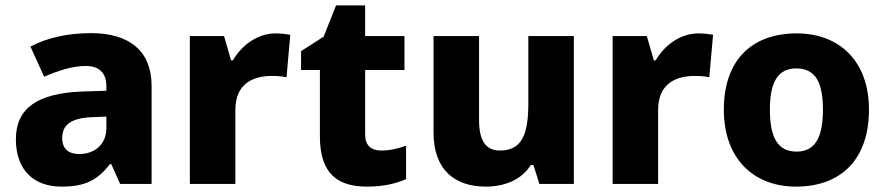

<svg xmlns="http://www.w3.org/2000/svg" viewBox="-20 -683 3291 713"><path d="M318 -560C230 -560 153 -542 93 -510L144 -398C197 -421 249 -438 298 -438C346 -438 375 -415 375 -362V-346L281 -343C122 -336 39 -283 39 -166C39 -46 111 10 208 10C299 10 342 -15 389 -74H393L426 0H543V-364C543 -493 461 -560 318 -560ZM324 -248 375 -250V-206C375 -147 331 -111 275 -111C237 -111 211 -128 211 -170C211 -217 240 -245 324 -248Z M1004 -559C935 -559 877 -514 845 -459H838L812 -549H685V0H854V-275C854 -377 926 -401 990 -401C1013 -401 1032 -399 1044 -396L1058 -554C1046 -556 1022 -559 1004 -559Z M1395 -124C1359 -124 1336 -143 1336 -182V-423H1482V-549H1336V-663H1228L1182 -547L1098 -493V-423H1168V-176C1168 -31 1241 10 1343 10C1407 10 1452 -2 1488 -18V-142C1457 -131 1429 -124 1395 -124Z M2111 -549H1942V-299C1942 -186 1919 -124 1837 -124C1782 -124 1759 -163 1759 -238V-549H1590V-191C1590 -50 1671 10 1784 10C1852 10 1916 -14 1951 -70H1961L1983 0H2111Z M2574 -559C2505 -559 2447 -514 2415 -459H2408L2382 -549H2255V0H2424V-275C2424 -377 2496 -401 2560 -401C2583 -401 2602 -399 2614 -396L2628 -554C2616 -556 2592 -559 2574 -559Z M3207 -276C3207 -458 3095 -559 2939 -559C2770 -559 2668 -458 2668 -276C2668 -92 2780 10 2936 10C3104 10 3207 -92 3207 -276ZM2839 -276C2839 -377 2868 -429 2937 -429C3008 -429 3036 -377 3036 -276C3036 -174 3008 -120 2938 -120C2867 -120 2839 -174 2839 -276Z"/></svg>

Font: Noto Sans Bengali UI ExtraBold
Style: Regular
Weight: 800
Designer: Jelle Bosma - Monotype Design Team
Foundry: Monotype Imaging Inc.
Version: Version 2.003